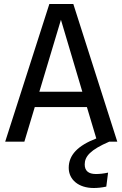

<svg xmlns="http://www.w3.org/2000/svg" viewBox="-20 -709 613 961"><path d="M567 0 347 -689H227L6 0H102L154 -173H415L462 -16C369 20 324 67 324 131C324 190 373 232 449 232C468 232 489 230 512 225L521 155C498 160 478 162 460 162C423 162 404 146 404 114C404 74 432 41 527 0ZM285 -610 392 -250H177Z"/></svg>

Font: Fira Sans
Style: Regular
Weight: 400
Designer: Carrois Corporate & Edenspiekermann AG
Foundry: Carrois Corporate GbR & Edenspiekermann AG
Version: Version 4.203